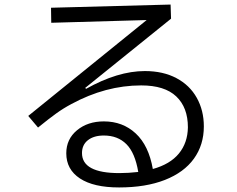

<svg xmlns="http://www.w3.org/2000/svg" viewBox="-20 -790 1040 843"><path d="M875 -235Q875 -154 831.5 -93.5Q788 -33 704 0Q620 33 503 33Q391 33 331 -6.5Q271 -46 271 -117Q271 -179 318 -218Q365 -257 436 -257Q519 -257 576 -204Q633 -151 651 -48Q727 -69 765.5 -116Q804 -163 805 -231Q805 -318 754 -366.5Q703 -415 600 -415Q444 -415 293 -333Q259 -315 227 -292Q195 -269 147 -230L104 -281L624 -702L205 -690L204 -756L729 -770L731 -708L354 -404L358 -400Q497 -478 616 -478Q696 -478 754.5 -447Q813 -416 844 -360.5Q875 -305 875 -235ZM504 -30Q544 -30 587 -35Q573 -119 535 -157Q497 -195 436 -195Q392 -195 366 -174.5Q340 -154 340 -118Q340 -30 504 -30Z"/></svg>

Font: IBM Plex Sans SC
Style: Regular
Weight: 400
Designer: Mike Abbink; Paul van der Laan; Pieter van Rosmalen; Eunyou Noh; Wujin Sim; Chorong Kim; Dohee Lee; Yejin We; Jinhee Kim
Foundry: Sandoll Inc.
Version: Version 1.000